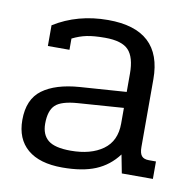

<svg xmlns="http://www.w3.org/2000/svg" viewBox="-63 -559 647 639"><g transform="rotate(10 260.0 -240.0)"><path d="M29 -118Q29 -188 73 -220.5Q117 -253 198 -259L355 -270V-332Q355 -387 332.5 -411Q310 -435 253 -435Q215 -435 191 -430Q167 -425 143 -413V-375H70V-445Q150 -495 253 -495Q435 -495 435 -327V-98Q435 -77 442.5 -68Q450 -59 467 -59H491V0H386L374 -62Q344 -22 299.5 -3.5Q255 15 187 15Q110 15 69.5 -19.5Q29 -54 29 -118ZM355 -163V-216L201 -205Q146 -201 126 -182Q106 -163 106 -119Q106 -82 128.5 -63.5Q151 -45 205 -45Q273 -45 314 -74.5Q355 -104 355 -163Z"/></g></svg>

Font: Pridi Light
Style: Regular
Weight: 300
Designer: Katatrad Team
Foundry: CadsonDemak
Version: Version 1.003